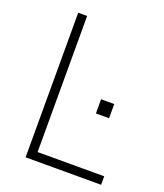

<svg xmlns="http://www.w3.org/2000/svg" viewBox="-133 -802 759 891"><g transform="rotate(20 246.5 -357.0)"><path d="M99 0H472V-42H143V-714H99ZM336 -303H401V-373H336Z"/></g></svg>

Font: Kathrein 35 Thin
Style: Regular
Weight: 250
Designer: Lazydogs Typefoundry, based on Open Sans by Ascender Corporation
Foundry: Lazydogs Typefoundry
Version: Version 1.003;PS 001.003;hotconv 1.0.88;makeotf.lib2.5.64775